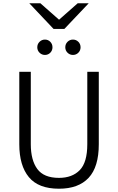

<svg xmlns="http://www.w3.org/2000/svg" viewBox="-20 -1137 718 1169"><path d="M339 12Q214 12 155.8 -58.5Q97.5 -129 97.5 -258.5V-700H167.5V-259Q167.5 -162 207.2 -108Q247 -54 339 -54Q419.5 -54 465.5 -101Q511.5 -148 511.5 -259V-700H581.5V-258.5Q581.5 -120.5 519.5 -54.2Q457.5 12 339 12ZM424 -802.5Q405 -802.5 391.2 -816Q377.5 -829.5 377.5 -849Q377.5 -869 391.2 -882.5Q405 -896 424 -896Q443.5 -896 457 -882.5Q470.5 -869 470.5 -849Q470.5 -829.5 457 -816Q443.5 -802.5 424 -802.5ZM253.5 -802.5Q234.5 -802.5 220.8 -816Q207 -829.5 207 -849Q207 -869 220.8 -882.5Q234.5 -896 253.5 -896Q273 -896 286.2 -882.5Q299.5 -869 299.5 -849Q299.5 -829.5 286.2 -816Q273 -802.5 253.5 -802.5ZM306 -961 158.5 -1117H226L339.5 -1017L453 -1117H520L372 -961Z"/></svg>

Font: Overpass Light
Style: Regular
Weight: 300
Designer: Delve Withrington, Dave Bailey, Thomas Jockin
Foundry: Delve Fonts LLC
Version: Version 4.000; ttfautohint (v1.8.3)